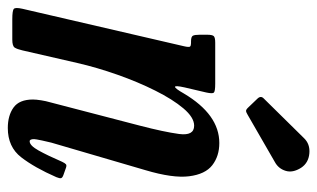

<svg xmlns="http://www.w3.org/2000/svg" viewBox="-184 -622 813 492"><g transform="rotate(90 223.0 -375.5)"><path d="M86 -520H191Q210.5 -520 213.8 -516.5Q217 -513 213.5 -497L200.5 -441.5Q195 -416.5 199.2 -417Q203.5 -417.5 216 -439.5Q270 -530.5 343 -530.5Q376.5 -530.5 399.8 -512.5Q423 -494.5 428.2 -453Q433.5 -411.5 412.5 -341L342 -100Q340 -93 336.5 -76.2Q333 -59.5 333 -56Q333 -44.5 338.5 -44.5Q349.5 -44.5 362.2 -67.5Q375 -90.5 391 -127.5Q394.5 -135 397.5 -137.5Q400.5 -140 408 -137L425 -131Q432 -128.5 433 -125Q434 -121.5 430.5 -113Q406 -57 379.5 -22.8Q353 11.5 304.5 11.5Q272.5 11.5 252 -3.2Q231.5 -18 231.5 -53Q231.5 -61 233.5 -73.8Q235.5 -86.5 238.5 -96.5L298.5 -327Q314.5 -388.5 319.8 -427.2Q325 -466 298.5 -466Q277.5 -466 254.2 -438.5Q231 -411 208.8 -366.5Q186.5 -322 168 -269.5Q149.5 -217 138 -167L105.5 -25.5Q102.5 -12.5 98.5 -6.2Q94.5 0 78 0H26Q3.5 0 -0.8 -4Q-5 -8 -1 -26L95 -440Q98 -453 95.8 -455.5Q93.5 -458 87 -458H82.5Q70.5 -458 68 -462.8Q65.5 -467.5 65.5 -480.5V-499Q65.5 -512.5 69 -516.2Q72.5 -520 86 -520ZM406.5 -740Q420 -718.5 414.2 -700.2Q408.5 -682 392 -673L270.5 -603Q264 -599 260.5 -599Q257 -599 251.5 -605L229 -628.5Q221 -637 229 -644.5L330 -747Q345.5 -763.5 369.8 -761.2Q394 -759 406.5 -740Z"/></g></svg>

Font: Besley* Condensed Medium
Style: Italic
Weight: 500
Width: 3
Italic angle: -13°
Designer: Owen Earl
Foundry: indestructible type*
Version: Version 3.000; ttfautohint (v1.8.3)